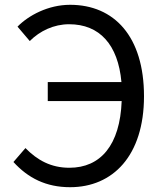

<svg xmlns="http://www.w3.org/2000/svg" viewBox="-20 -767 678 800"><path d="M104 -596C146 -638 204 -666 268 -666C395 -666 472 -581 486 -425H179V-346H487C480 -162 399 -68 269 -68C193 -68 136 -99 86 -150L36 -92C97 -25 172 13 272 13C450 13 580 -118 580 -366C580 -615 456 -747 272 -747C181 -747 99 -703 53 -656Z"/></svg>

Font: Source Han Sans CN Regular
Style: Regular
Weight: 400
Designer: Ryoko NISHIZUKA (kana & ideographs); Paul D. Hunt (Latin, Greek & Cyrillic); Wenlong ZHANG (bopomofo); Sandoll Communica
Foundry: Adobe Systems Incorporated
Version: Version 1.004;PS 1.004;hotconv 1.0.82;makeotf.lib2.5.63406